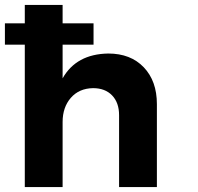

<svg xmlns="http://www.w3.org/2000/svg" viewBox="-22 -762 808 782"><path d="M-2 -580V-667H79V-742H233V-667H359V-580H233V-443Q289 -542 419 -544Q510 -544 563.5 -488Q617 -432 617 -338V0H463V-293Q463 -344 434.5 -373.5Q406 -403 357 -403Q300 -402 266.5 -363.5Q233 -325 233 -265V0H79V-580Z"/></svg>

Font: Trueno
Style: SBd
Weight: 600
Designer: Julieta Ulanovsky
Foundry: Julieta Ulanovsky
Version: Version 3.001b